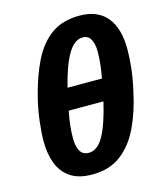

<svg xmlns="http://www.w3.org/2000/svg" viewBox="-115 -852 815 949"><g transform="rotate(-15 292.5 -377.5)"><path d="M240 10Q170 10 128 -19Q86 -48 67.5 -97.5Q49 -147 49 -209Q49 -250 55.5 -308Q62 -366 77 -427Q103 -531 140.5 -606.5Q178 -682 235.5 -723.5Q293 -765 380 -765Q473 -765 520 -708Q567 -651 567 -544Q567 -501 561.5 -449.5Q556 -398 542 -336Q521 -236 484 -158Q447 -80 388 -35Q329 10 240 10ZM232 -436H408Q415 -474 418.5 -506Q422 -538 422 -572Q422 -610 409 -633.5Q396 -657 368 -657Q325 -657 291.5 -600Q258 -543 232 -436ZM251 -98Q295 -98 327 -154Q359 -210 386 -325H208Q193 -249 193 -188Q193 -147 206.5 -122.5Q220 -98 251 -98Z"/></g></svg>

Font: Noto IKEA Latin
Style: Bold Italic
Weight: 700
Italic angle: -12°
Designer: Monotype Design Team
Foundry: Monotype Imaging Inc.
Version: Version 1.0